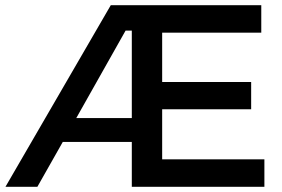

<svg xmlns="http://www.w3.org/2000/svg" viewBox="-20 -720 1085 740"><path d="M605 -106H999V0H488V-173H222L124 0H1L407 -700H987V-594H605V-404H948V-299H605ZM274 -265H488V-602H464Z"/></svg>

Font: Steamflix Grotesk
Style: Regular
Weight: 400
Designer: Julieta Ulanovsky
Foundry: Julieta Ulanovsky
Version: Version 4.000;PS 004.000;hotconv 1.0.88;makeotf.lib2.5.64775